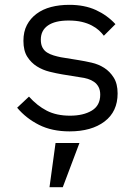

<svg xmlns="http://www.w3.org/2000/svg" viewBox="-20 -532 568 795"><path d="M210 60H309L240 243H185ZM268 12Q195 12 141.5 -15Q88 -42 51 -86L100 -132Q134 -94 174 -73.5Q214 -53 270 -53Q325 -53 360 -74Q395 -95 395 -140Q395 -159 388 -172Q381 -185 369.5 -193Q358 -201 343.5 -205.5Q329 -210 312 -212L238 -224Q214 -228 185.5 -235Q157 -242 133 -257Q109 -272 93 -297Q77 -322 77 -363Q77 -401 91.5 -428.5Q106 -456 131.5 -475Q157 -494 191.5 -503Q226 -512 267 -512Q330 -512 377 -490.5Q424 -469 458 -432L410 -384Q402 -395 390 -406Q378 -417 360 -426.5Q342 -436 318.5 -441.5Q295 -447 264 -447Q208 -447 178.5 -426.5Q149 -406 149 -368Q149 -348 156 -335Q163 -322 175 -314.5Q187 -307 202 -302.5Q217 -298 232 -295L306 -283Q331 -279 359.5 -272.5Q388 -266 411.5 -251Q435 -236 451 -210.5Q467 -185 467 -145Q467 -70 413 -29Q359 12 268 12Z"/></svg>

Font: PlemolJP
Style: Regular
Weight: 400
Monospace: yes
Version: v2.0.4; ttfautohint (v1.8.4.7-5d5b-dirty) -l 6 -r 45 -G 200 